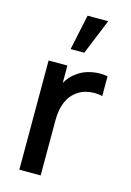

<svg xmlns="http://www.w3.org/2000/svg" viewBox="-121 -856 628 917"><g transform="rotate(15 193.0 -397.5)"><path d="M194.5 -795H296.5L225 -620H157.5ZM325 -543.5Q341.5 -543.5 361.5 -540V-442Q344.5 -447 322 -447Q301 -447 280.8 -441.8Q260.5 -436.5 243.5 -425.5Q175.5 -382 175.5 -272.5V0H70V-540H163V-454Q183 -489.5 213 -509.5Q235.5 -526.5 265 -535Q294.5 -543.5 325 -543.5Z"/></g></svg>

Font: Hauora SemiBold
Style: Regular
Weight: 600
Designer: Wayne Shih
Foundry: WCYS
Version: Version 1.001